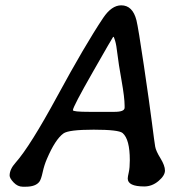

<svg xmlns="http://www.w3.org/2000/svg" viewBox="-20 -707 696 720"><path d="M447.3 -303.2V-310.5Q447.3 -340.8 435.8 -405.3Q424.3 -469.7 420.4 -503.9Q416.5 -538.1 411.9 -553.5Q407.2 -568.8 405.8 -568.8H404.3Q403.3 -568.8 328.4 -437.5Q253.4 -306.2 253.4 -293.9Q253.4 -287.6 314.5 -287.6H409.7Q447.3 -287.6 447.3 -303.2ZM434.6 -687Q477.5 -687 491.7 -630.9Q498.5 -603.5 519.5 -461.7Q540.5 -319.8 549.8 -246.6Q559.1 -173.3 562 -157Q564.9 -140.6 581.8 -113.3Q598.6 -85.9 598.6 -67.4Q598.6 -48.8 574.5 -28.3Q550.3 -7.8 521 -7.8Q459 -7.8 459 -37.6Q459 -43.9 462.9 -60.8Q466.8 -77.6 466.8 -106.4Q466.8 -184.6 439.9 -208Q425.3 -220.7 331.3 -220.7Q237.3 -220.7 217.8 -206.5Q187 -184.1 155.8 -110.8Q146 -88.4 140.1 -61.5Q134.3 -34.7 127.9 -25.9Q113.8 -6.8 76.2 -6.8H65.4Q46.4 -6.8 31.2 -22.7Q16.1 -38.6 16.1 -48.8Q16.1 -72.3 38.6 -97.2Q92.8 -158.2 195.6 -347.7Q298.3 -537.1 366.7 -639.6Q398.4 -687 434.6 -687Z"/></svg>

Font: Averia Libre
Style: Italic
Weight: 400
Italic angle: -7.90001°
Version: Version 1.002